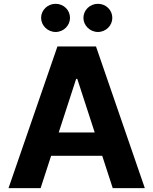

<svg xmlns="http://www.w3.org/2000/svg" viewBox="-20 -966 788 986"><path d="M188.6 0 242.5 -165.8H505L558.9 0H723.7L473 -727.3H274.9L23.8 0ZM371.1 -561.1H376.8L466.3 -285.9H281.6ZM408.4 -874.3C408.4 -834.9 442.1 -801.8 483 -801.8C524.1 -801.8 556.8 -834.9 556.8 -874.3C556.8 -914.4 524.1 -946.4 483 -946.4C442.1 -946.4 408.4 -914.4 408.4 -874.3ZM265.6 -801.8C306.8 -801.8 339.5 -834.9 339.5 -874.3C339.5 -914.4 306.8 -946.4 265.6 -946.4C224.8 -946.4 191.1 -914.4 191.1 -874.3C191.1 -834.9 224.8 -801.8 265.6 -801.8Z"/></svg>

Font: Inter-Hewn
Style: Bold
Weight: 700
Designer: Rasmus Andersson
Foundry: rsms
Version: Version 3.012;git-f93a4a705